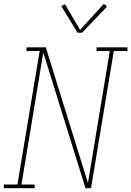

<svg xmlns="http://www.w3.org/2000/svg" viewBox="-38 -982 685 1002"><path d="M-18 0V-19H53L169 -716H100V-735H201L421 -27L535 -716H466V-735H627V-716H556L437 0H408L188 -708L74 -19H143V0ZM367 -811 282 -950 301 -960 380 -826 504 -962 521 -948 390 -811Z"/></svg>

Font: Iosevka Curly Slab ThEx
Style: Italic
Weight: 100
Width: 7
Italic angle: -9°
Monospace: yes
Designer: Belleve Invis
Foundry: Belleve Invis
Version: Version 11.1.0; ttfautohint (v1.8.3)